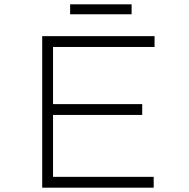

<svg xmlns="http://www.w3.org/2000/svg" viewBox="-20 -867 872 887"><path d="M175 0V-700H694V-650H225V-50H690V0ZM201 -336V-386H637V-336ZM304 -801V-847H588V-801Z"/></svg>

Font: Lexend Tera ExtraLight
Style: Regular
Weight: 250
Designer: Bonnie Shaver-Troup, Thomas Jockin
Foundry: Lexend
Version: Version 1.007